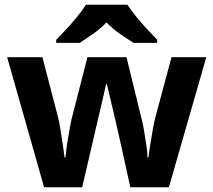

<svg xmlns="http://www.w3.org/2000/svg" viewBox="-20 -786 896 806"><path d="M485 -191Q481 -208 473.5 -241.5Q466 -275 457 -313.5Q448 -352 440 -384.5Q432 -417 429 -432H425Q422 -417 414.5 -384.5Q407 -352 398 -313.5Q389 -275 381 -241Q373 -207 369 -189L325 0H165L10 -546H158L221 -304Q228 -279 233.5 -244Q239 -209 244 -176.5Q249 -144 251 -125H255Q256 -139 259 -162.5Q262 -186 266.5 -211Q271 -236 274.5 -256.5Q278 -277 280 -284L347 -546H511L575 -284Q579 -270 584.5 -239Q590 -208 594.5 -176Q599 -144 599 -125H603Q605 -142 610 -174.5Q615 -207 621.5 -243Q628 -279 635 -304L700 -546H846L689 0H527ZM515 -766Q529 -744 551.5 -716.5Q574 -689 598 -663Q622 -637 640 -619V-606H541Q515 -622 484 -643.5Q453 -665 427 -692Q401 -665 371 -644Q341 -623 315 -606H216V-619Q235 -638 258.5 -663.5Q282 -689 304.5 -716.5Q327 -744 341 -766Z"/></svg>

Font: Noto Sans Devanagari UI
Style: Bold
Weight: 700
Designer: Jelle Bosma - Monotype Design Team
Foundry: Monotype Imaging Inc.
Version: Version 2.004; ttfautohint (v1.8.4.7-5d5b)